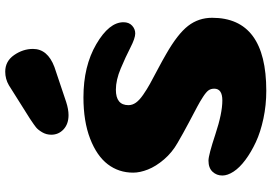

<svg xmlns="http://www.w3.org/2000/svg" viewBox="-172 -859 1038 734"><g transform="rotate(-90 347.0 -492.0)"><path d="M342 -692Q461 -692 545 -643Q629 -594 629 -539Q629 -518 616 -506Q603 -494 586 -494Q568 -494 532 -512.5Q496 -531 452 -549.5Q408 -568 371 -568Q312 -568 312 -520Q312 -505 321.5 -491.5Q331 -478 352 -463.5Q373 -449 393 -438Q413 -427 448 -408.5Q483 -390 507 -376Q584 -332 615 -292Q646 -252 646 -200Q646 7 367 7Q312 7 260.5 -4Q209 -15 170.5 -33Q132 -51 102.5 -73Q73 -95 58 -118Q43 -141 43 -161Q43 -183 57.5 -198.5Q72 -214 100 -214Q121 -214 201 -187.5Q281 -161 330 -161Q375 -161 375 -192Q375 -205 368.5 -214Q362 -223 343.5 -235Q325 -247 306 -257Q287 -267 245.5 -289Q204 -311 168 -332Q131 -353 104.5 -384Q78 -415 66 -445.5Q54 -476 54 -502Q54 -557 86 -599Q118 -641 184 -666.5Q250 -692 342 -692ZM388 -977Q412 -991 440 -991Q480 -991 503.5 -957Q527 -923 527 -885Q527 -829 458 -803L324 -758Q296 -749 274 -749Q240 -749 219.5 -768Q199 -787 199 -815Q199 -834 208.5 -850Q218 -866 227.5 -873.5Q237 -881 255 -893Q259 -896 261 -897Z"/></g></svg>

Font: Coiny
Style: Regular
Weight: 400
Version: Version 001.001